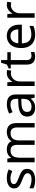

<svg xmlns="http://www.w3.org/2000/svg" viewBox="1508 -2208 709 3766"><g transform="rotate(-90 1863.0 -324.5)"><path d="M434 -148Q434 -96 408 -61Q382 -26 334 -8Q286 10 220 10Q164 10 123.5 1Q83 -8 52 -24V-104Q84 -88 129.5 -74.5Q175 -61 222 -61Q289 -61 319 -82.5Q349 -104 349 -140Q349 -160 338 -176Q327 -192 298.5 -208Q270 -224 217 -244Q165 -264 128 -284Q91 -304 71 -332Q51 -360 51 -404Q51 -472 106.5 -509Q162 -546 252 -546Q301 -546 343.5 -536.5Q386 -527 423 -510L393 -440Q359 -454 322 -464Q285 -474 246 -474Q192 -474 163.5 -456.5Q135 -439 135 -409Q135 -387 148 -371.5Q161 -356 191.5 -341.5Q222 -327 273 -307Q324 -288 360 -268Q396 -248 415 -219.5Q434 -191 434 -148Z M1152 -546Q1243 -546 1288 -499.5Q1333 -453 1333 -349V0H1246V-345Q1246 -408 1219.5 -440Q1193 -472 1137 -472Q1059 -472 1025.5 -427Q992 -382 992 -296V0H905V-345Q905 -387 893 -415.5Q881 -444 857 -458Q833 -472 795 -472Q741 -472 710 -449.5Q679 -427 665.5 -384Q652 -341 652 -278V0H564V-536H635L648 -463H653Q670 -491 694.5 -509.5Q719 -528 749 -537Q779 -546 811 -546Q873 -546 914.5 -524Q956 -502 975 -456H980Q1007 -502 1053.5 -524Q1100 -546 1152 -546Z M1702 -545Q1800 -545 1847 -502Q1894 -459 1894 -365V0H1830L1813 -76H1809Q1786 -47 1761.5 -27.5Q1737 -8 1705.5 1Q1674 10 1629 10Q1581 10 1542.5 -7Q1504 -24 1482 -59.5Q1460 -95 1460 -149Q1460 -229 1523 -272.5Q1586 -316 1717 -320L1808 -323V-355Q1808 -422 1779 -448Q1750 -474 1697 -474Q1655 -474 1617 -461.5Q1579 -449 1546 -433L1519 -499Q1554 -518 1602 -531.5Q1650 -545 1702 -545ZM1728 -259Q1628 -255 1589.5 -227Q1551 -199 1551 -148Q1551 -103 1578.5 -82Q1606 -61 1649 -61Q1717 -61 1762 -98.5Q1807 -136 1807 -214V-262Z M2310 -546Q2325 -546 2342.5 -544.5Q2360 -543 2373 -540L2362 -459Q2349 -462 2333.5 -464Q2318 -466 2304 -466Q2273 -466 2245 -453Q2217 -440 2195 -416.5Q2173 -393 2160.5 -360Q2148 -327 2148 -286V0H2060V-536H2132L2142 -438H2146Q2163 -468 2187 -492.5Q2211 -517 2242 -531.5Q2273 -546 2310 -546Z M2652 -62Q2672 -62 2693 -65.5Q2714 -69 2727 -73V-6Q2713 1 2687 5.5Q2661 10 2637 10Q2595 10 2559.5 -4.5Q2524 -19 2502 -55Q2480 -91 2480 -156V-468H2404V-510L2481 -545L2516 -659H2568V-536H2723V-468H2568V-158Q2568 -109 2591.5 -85.5Q2615 -62 2652 -62Z M3041 -546Q3110 -546 3159.5 -516Q3209 -486 3235.5 -431.5Q3262 -377 3262 -304V-251H2895Q2897 -160 2941.5 -112.5Q2986 -65 3066 -65Q3117 -65 3156.5 -74.5Q3196 -84 3238 -102V-25Q3197 -7 3157 1.5Q3117 10 3062 10Q2986 10 2927.5 -21Q2869 -52 2836.5 -113.5Q2804 -175 2804 -264Q2804 -352 2833.5 -415Q2863 -478 2916.5 -512Q2970 -546 3041 -546ZM3040 -474Q2977 -474 2940.5 -433.5Q2904 -393 2897 -321H3170Q3170 -367 3156 -401Q3142 -435 3113.5 -454.5Q3085 -474 3040 -474Z M3648 -546Q3663 -546 3680.5 -544.5Q3698 -543 3711 -540L3700 -459Q3687 -462 3671.5 -464Q3656 -466 3642 -466Q3611 -466 3583 -453Q3555 -440 3533 -416.5Q3511 -393 3498.5 -360Q3486 -327 3486 -286V0H3398V-536H3470L3480 -438H3484Q3501 -468 3525 -492.5Q3549 -517 3580 -531.5Q3611 -546 3648 -546Z"/></g></svg>

Font: uguzrati85
Style: Book
Weight: 400
Designer: Jelle Bosma - Monotype Design Team, Universal Thirst
Foundry: Monotype Imaging Inc.
Version: Version 2.106